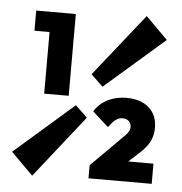

<svg xmlns="http://www.w3.org/2000/svg" viewBox="-52 -771 792 835"><g transform="rotate(5 343.5 -353.5)"><path d="M282 -308 334 -258 119 14 23 -82ZM390 -398 338 -448 555 -721 651 -625ZM140 -346V-703H247V-346ZM74 -615V-703H242V-615ZM364 -53 508 -197Q519 -208 523 -216.5Q527 -225 527 -234Q527 -249 517 -259Q507 -269 489 -269Q473 -269 459.5 -259Q446 -249 429 -225L359 -288Q382 -324 418.5 -341.5Q455 -359 498 -359Q561 -359 597 -327Q633 -295 633 -239Q633 -208 620.5 -182Q608 -156 580 -130L492 -49ZM364 4V-53L453 -84H640V4Z"/></g></svg>

Font: Outfit Thin SemiBold
Style: Regular
Weight: 600
Version: Version 1.100;gftools[0.9.27]